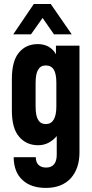

<svg xmlns="http://www.w3.org/2000/svg" viewBox="-20 -752 449 940"><path d="M46.9 17.6H155.3Q155.3 42 168 54.7Q181.6 68.4 206.1 68.4Q231.4 68.4 245.1 51.8Q257.8 36.1 257.8 4.9V-85.9Q219.7 -41 167 -41Q109.4 -41 74.2 -82Q38.1 -122.1 38.1 -211.9V-365.2Q38.1 -454.1 73.2 -495.1Q107.4 -536.1 165 -536.1Q195.3 -536.1 217.8 -523.4Q241.2 -509.8 253.9 -486.3V-528.3H369.1V-5.9Q369.1 73.2 326.2 121.1Q282.2 168 205.1 168Q131.8 168 90.8 129.9Q47.9 91.8 46.9 17.6ZM255.9 -231.4V-345.7Q255.9 -391.6 243.2 -411.1Q230.5 -431.6 204.1 -431.6Q178.7 -431.6 167 -411.1Q154.3 -391.6 154.3 -345.7V-231.4Q154.3 -184.6 167 -165Q178.7 -144.5 205.1 -144.5Q255.9 -145.5 255.9 -231.4ZM145.5 -732.4H228.5L331.1 -584H244.1L188.5 -664.1L131.8 -584H44.9Z"/></svg>

Font: Dinish Condensed
Style: Bold
Weight: 700
Width: 3
Designer: Bert Driehuis
Foundry: Playbeing
Version: Version 3.006; git-39231f3c-release